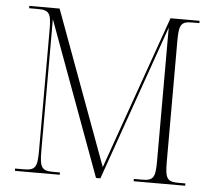

<svg xmlns="http://www.w3.org/2000/svg" viewBox="-51 -771 942 828"><g transform="rotate(5 420.0 -357.0)"><path d="M43 0H237V-10H209C158 -10 149 -23 149 -95V-666L394 0H413L650 -673V-95C650 -23 641 -10 592 -10H557V0H780V-10H751C701 -10 692 -23 692 -95V-619C692 -691 701 -704 750 -704H780V-714H654L419 -49L174 -714H43V-704H80C130 -704 139 -691 139 -620V-95C139 -23 130 -10 80 -10H43Z"/></g></svg>

Font: Noto Serif Display SemiCondensed ExtraLight
Style: Regular
Weight: 200
Width: 4
Designer: Monotype Design Team
Foundry: Monotype Imaging Inc.
Version: Version 2.009